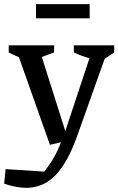

<svg xmlns="http://www.w3.org/2000/svg" viewBox="-57 -703 569 923"><path d="M183 -7 34 -428Q9 -438 -15 -451V-485H203V-451L144 -429L257 -73L373 -423Q333 -434 298 -451V-485H492V-451L446 -420L315 -52Q269 78 210 139Q151 200 69 200Q45 200 18.5 195Q-8 190 -37 180L-30 110L156 122Q184 86 202.5 53.5Q221 21 236 -19ZM116 -615V-683H374V-615Z"/></svg>

Font: Piazzolla Medium
Style: Regular
Weight: 500
Designer: Juan Pablo del Peral
Foundry: Huerta Tipografica
Version: Version 1.330